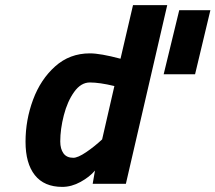

<svg xmlns="http://www.w3.org/2000/svg" viewBox="-20 -720 844 752"><path d="M80 -165Q80 -250 109.5 -329.5Q139 -409 196 -460Q253 -511 332 -511Q373 -511 452 -490L501 -700H635L473 0H343L352 -52Q331 -27 295.5 -7.5Q260 12 224 12Q153 12 116.5 -34Q80 -80 80 -165ZM682 -680H804L744 -429H621ZM380 -174 428 -383Q370 -397 332 -397Q297 -397 270.5 -360Q244 -323 230 -268.5Q216 -214 216 -166Q216 -137 228.5 -119.5Q241 -102 267 -102Q285 -102 317.5 -124Q350 -146 380 -174Z"/></svg>

Font: Cairo
Style: Bold Italic
Weight: 700
Italic angle: -13°
Designer: Mohamed Gaber, Accademia di Belle Arti di Urbino and others
Foundry: Kief Type Foundry, Accademia di Belle Arti di Urbino and others
Version: Version 3.011